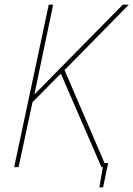

<svg xmlns="http://www.w3.org/2000/svg" viewBox="-20 -720 575 827"><path d="M422 -18 418 0H423L408 87H424L446 -18ZM128 -313 209 -700H190L41 0H60L120 -280L242 -403L417 0H438L258 -418L535 -700H509Z"/></svg>

Font: Advent Pro Thin
Style: Italic
Weight: 250
Italic angle: -12°
Version: Version 3.000